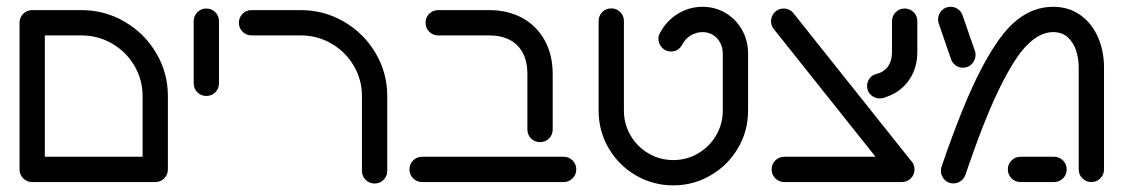

<svg xmlns="http://www.w3.org/2000/svg" viewBox="-20 -549 3388 579"><path d="M38.9 -480.4H115.2V-38.1H38.9ZM486.3 -38.1H410V-259.3Q410 -308.9 385.2 -350.9Q360.4 -393 318 -417.6Q275.6 -442.2 225.6 -442.2H77Q61.1 -442.2 50 -453.3Q38.9 -464.4 38.9 -480.4Q38.9 -496.3 50 -507.4Q61.1 -518.5 77 -518.5H225.6Q295.9 -518.5 355.9 -483.5Q415.9 -448.5 451.1 -388.9Q486.3 -329.3 486.3 -259.3ZM38.9 -38.1Q38.9 -54.1 50 -65.2Q61.1 -76.3 77 -76.3H448.1Q464.1 -76.3 475.2 -65.2Q486.3 -54.1 486.3 -38.1Q486.3 -22.2 475.2 -11.1Q464.1 0 448.1 0H77Q61.1 0 50 -11.1Q38.9 -22.2 38.9 -38.1Z M564.1 -297.8V-485.2Q564.1 -501.1 575.2 -512.2Q586.3 -523.3 602.2 -523.3Q618.1 -523.3 629.3 -512.2Q640.4 -501.1 640.4 -485.2V-297.8Q640.4 -281.9 629.3 -270.7Q618.1 -259.6 602.2 -259.6Q586.3 -259.6 575.2 -270.7Q564.1 -281.9 564.1 -297.8Z M1109.6 4.4Q1093.7 4.4 1082.6 -6.7Q1071.5 -17.8 1071.5 -33.7V-259.3Q1071.5 -308.9 1046.7 -350.9Q1021.9 -393 979.4 -417.6Q937 -442.2 887 -442.2H738.5Q722.6 -442.2 711.5 -453.3Q700.4 -464.4 700.4 -480.4Q700.4 -496.3 711.5 -507.4Q722.6 -518.5 738.5 -518.5H887Q957.4 -518.5 1017.4 -483.5Q1077.4 -448.5 1112.6 -388.9Q1147.8 -329.3 1147.8 -259.3V-33.7Q1147.8 -17.8 1136.7 -6.7Q1125.6 4.4 1109.6 4.4Z M1570.4 -158.5V-325.9Q1570.4 -381.5 1540.2 -411.9Q1510 -442.2 1454.8 -442.2H1301.5Q1285.6 -442.2 1274.4 -453.3Q1263.3 -464.4 1263.3 -480.4Q1263.3 -496.3 1274.4 -507.4Q1285.6 -518.5 1301.5 -518.5H1454.8Q1512.2 -518.5 1555.6 -494.6Q1598.9 -470.7 1622.8 -427Q1646.7 -383.3 1646.7 -325.9V-158.5Q1646.7 -142.6 1635.6 -131.5Q1624.4 -120.4 1608.5 -120.4Q1592.6 -120.4 1581.5 -131.5Q1570.4 -142.6 1570.4 -158.5ZM1214.8 -38.1Q1214.8 -54.1 1225.9 -65.2Q1237 -76.3 1253 -76.3H1679.6Q1695.6 -76.3 1706.7 -65.2Q1717.8 -54.1 1717.8 -38.1Q1717.8 -22.2 1706.7 -11.1Q1695.6 0 1679.6 0H1253Q1237 0 1225.9 -11.1Q1214.8 -22.2 1214.8 -38.1Z M1785.2 -215.2V-485.6Q1785.2 -501.5 1796.3 -512.6Q1807.4 -523.7 1823.3 -523.7Q1839.3 -523.7 1850.4 -512.6Q1861.5 -501.5 1861.5 -485.6V-215.2Q1861.5 -174.8 1881.5 -140.6Q1901.5 -106.3 1935.7 -86.3Q1970 -66.3 2010.4 -66.3Q2050.7 -66.3 2085 -86.3Q2119.3 -106.3 2139.4 -140.6Q2159.6 -174.8 2159.6 -215.2V-387Q2159.6 -405.2 2151.9 -420Q2144.1 -434.8 2130.2 -443.5Q2116.3 -452.2 2098.5 -452.2Q2079.6 -452.2 2062.8 -442Q2045.9 -431.9 2036.3 -412.6Q2031.1 -403.7 2022.6 -398.7Q2014.1 -393.7 2003.7 -393.7Q1987 -393.7 1976.3 -405.4Q1965.6 -417 1965.6 -432.2Q1965.6 -443 1971.1 -451.1Q1991.1 -487.8 2025.2 -508.1Q2059.3 -528.5 2098.5 -528.5Q2136.7 -528.5 2168.1 -509.8Q2199.6 -491.1 2217.8 -458.7Q2235.9 -426.3 2235.9 -387V-215.2Q2235.9 -154.1 2205.6 -102.4Q2175.2 -50.7 2123.3 -20.4Q2071.5 10 2010.4 10Q1949.3 10 1897.4 -20.2Q1845.6 -50.4 1815.4 -102.2Q1785.2 -154.1 1785.2 -215.2Z M2305.2 -484.8Q2305.2 -500 2315.9 -511.7Q2326.7 -523.3 2343.3 -523.3Q2352.2 -523.3 2359.8 -519.6Q2367.4 -515.9 2372.6 -509.3L2728.9 -62.2H2631.5L2313.7 -461.1Q2305.2 -471.1 2305.2 -484.8ZM2307 -38.1Q2307 -54.1 2318.1 -65.2Q2329.3 -76.3 2345.2 -76.3H2699.6Q2715.6 -76.3 2726.7 -65.2Q2737.8 -54.1 2737.8 -38.1Q2737.8 -22.2 2726.7 -11.1Q2715.6 0 2699.6 0H2345.2Q2329.3 0 2318.1 -11.1Q2307 -22.2 2307 -38.1ZM2633.3 -252.2Q2617.8 -252.2 2606.3 -262.6Q2594.8 -273 2594.8 -289.6Q2594.8 -302.2 2602.2 -312.2Q2609.6 -322.2 2621.1 -325.6Q2644.8 -330.7 2657.4 -348.1Q2670 -365.6 2670 -393.3V-485.2Q2670 -501.1 2681.1 -512.2Q2692.2 -523.3 2708.1 -523.3Q2724.1 -523.3 2735.2 -512.2Q2746.3 -501.1 2746.3 -485.2V-393.3Q2746.3 -342.2 2720 -305.7Q2693.7 -269.3 2648.5 -255.2Q2642.2 -252.2 2633.3 -252.2Z M2817.4 -34.1Q2817.4 -40.4 2819.6 -47Q2884.4 -236.7 2939.4 -341.7Q2994.4 -446.7 3045.4 -487.6Q3096.3 -528.5 3155.6 -528.5Q3203 -528.5 3237.8 -503.7Q3272.6 -478.9 3290.9 -437.2Q3309.3 -395.6 3309.3 -345.6V-38.1Q3309.3 -22.2 3298.1 -11.1Q3287 0 3271.1 0Q3255.2 0 3244.1 -11.1Q3233 -22.2 3233 -38.1V-345.6Q3233 -372.2 3225.2 -396.5Q3217.4 -420.7 3200 -436.5Q3182.6 -452.2 3155.6 -452.2Q3117.4 -452.2 3079.1 -415Q3040.7 -377.8 2994.3 -283.1Q2947.8 -188.5 2891.1 -21.1Q2887 -10 2877.2 -3Q2867.4 4.1 2855.2 4.1Q2838.9 4.1 2828.1 -7.4Q2817.4 -18.9 2817.4 -34.1ZM3019.3 -38.1Q3019.3 -54.1 3030.4 -65.2Q3041.5 -76.3 3057.4 -76.3H3158.5Q3174.4 -76.3 3185.6 -65.2Q3196.7 -54.1 3196.7 -38.1Q3196.7 -22.2 3185.6 -11.1Q3174.4 0 3158.5 0H3057.4Q3041.5 0 3030.4 -11.1Q3019.3 -22.2 3019.3 -38.1ZM2847.4 -372.2 2810.4 -479.6Q2808.9 -484.1 2808.9 -490Q2808.9 -505.2 2819.4 -516.9Q2830 -528.5 2847 -528.5Q2859.6 -528.5 2869.8 -520.7Q2880 -513 2883.3 -501.1L2920.4 -394.1Q2921.9 -389.6 2921.9 -383.7Q2921.9 -368.5 2911.3 -356.7Q2900.7 -344.8 2883.7 -344.8Q2871.1 -344.8 2860.9 -352.6Q2850.7 -360.4 2847.4 -372.2Z"/></svg>

Font: 26F Galaxy Hebrew
Style: Bold
Weight: 700
Designer: C₂₉H₂₅N₃O₅
Version: Version 1.000